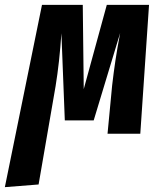

<svg xmlns="http://www.w3.org/2000/svg" viewBox="-73 -551 659 791"><path d="M505 0H370L389 -199Q395 -251 402.5 -301.5Q410 -352 422 -415L313 -55H194L180 -414Q172 -294 156 -196L86 209L-53 220L100 -531H268L272 -184L367 -531H541Z"/></svg>

Font: Fira Sans Extra Condensed
Style: Bold Italic
Weight: 700
Width: 3
Italic angle: -8°
Designer: Carrois Corporate & Edenspiekermann AG
Foundry: Carrois Corporate GbR & Edenspiekermann AG
Version: Version 4.203